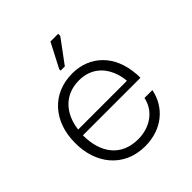

<svg xmlns="http://www.w3.org/2000/svg" viewBox="-164 -661 774 774"><g transform="rotate(-45 222.5 -274.5)"><path d="M220 10C315 10 384 -47 400 -130H355C343 -69 288 -30 220 -30C125 -30 73 -96 73 -199H401C401 -203 401 -207 401 -212C401 -217 401 -221 400 -224C392 -335 320 -406 219 -406C102 -406 29 -319 29 -201C27 -85 97 10 220 10ZM76 -229C85 -304 131 -367 219 -367C283 -367 322 -330 340 -287C349 -266 353 -246 354 -229ZM292 -547V-559H248L194 -455V-447H218Z"/></g></svg>

Font: OSH Darker Grotesque
Style: Regular
Weight: 400
Designer: Gabriel Lam
Foundry: TypeRant
Version: Version 1.000;Glyphs 3.1.1 (3148)